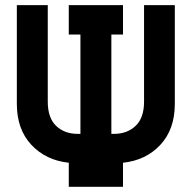

<svg xmlns="http://www.w3.org/2000/svg" viewBox="-20 -720 739 740"><path d="M454.1 -700.2V-586.9H409.2V-204.1H419.9Q470.2 -204.1 502.7 -234.9Q535.2 -265.6 535.2 -328.1V-700.2H653.8V-319.8Q653.8 -221.7 598.1 -161.9Q542.5 -102.1 454.1 -92.8V0H245.1V-92.8Q156.7 -102.1 100.8 -161.9Q44.9 -221.7 44.9 -319.8V-700.2H164.1V-328.1Q164.1 -265.6 196.3 -234.9Q228.5 -204.1 278.8 -204.1H290V-586.9H245.1V-700.2Z"/></svg>

Font: Cakra Normal
Style: Regular
Weight: 400
Designer: Lucia Kollert, Vojtech Kollert
Foundry: OoM Type
Version: Version 1.000;Glyphs 3.1.1 (3148)